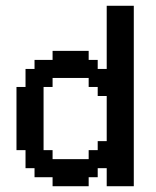

<svg xmlns="http://www.w3.org/2000/svg" viewBox="-20 -645 541 665"><path d="M287.1 -93.8V-125H318.4V-156.2H349.6V-312.5H318.4V-343.8H287.1V-375H162.1V-343.8H130.9V-125H162.1V-93.8ZM162.1 0V-31.2H99.6V-62.5H68.4V-125H37.1V-343.8H68.4V-406.2H99.6V-437.5H162.1V-468.8H287.1V-437.5H318.4V-406.2H349.6V-625H443.4V0H349.6V-62.5H318.4V-31.2H287.1V0Z"/></svg>

Font: Terminal Grotesque
Style: Regular
Weight: 400
Designer: Raphaël Bastide
Foundry: http://raphaelbastide.com
Version: Version 1.0